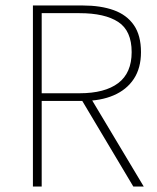

<svg xmlns="http://www.w3.org/2000/svg" viewBox="-20 -680 574 700"><path d="M100 0V-660H282Q347 -660 394.5 -643Q442 -626 468 -588.5Q494 -551 494 -490Q494 -432 468 -392.5Q442 -353 394.5 -332.5Q347 -312 282 -312H132V0ZM132 -340H270Q362 -340 411 -377Q460 -414 460 -490Q460 -568 411 -600Q362 -632 270 -632H132ZM466 0 274 -322 310 -324 504 0Z"/></svg>

Font: Source Sans 3 Variable
Style: Regular
Weight: 200
Designer: Paul D. Hunt
Foundry: Adobe Systems Incorporated
Version: Version 3.026